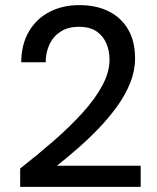

<svg xmlns="http://www.w3.org/2000/svg" viewBox="-20 -732 615 752"><path d="M59 0V-72Q128 -126 191 -181Q254 -236 303.5 -290.5Q353 -345 381 -397.5Q409 -450 409 -498Q409 -532 397 -561Q385 -590 359 -608.5Q333 -627 289 -627Q246 -627 217 -608Q188 -589 173.5 -557.5Q159 -526 159 -488H63Q64 -560 94 -610Q124 -660 175 -686Q226 -712 291 -712Q357 -712 406 -687.5Q455 -663 482 -616.5Q509 -570 509 -503Q509 -455 490 -407.5Q471 -360 438.5 -315Q406 -270 366 -228.5Q326 -187 283.5 -150Q241 -113 203 -83H531V0Z"/></svg>

Font: DM Sans 17pt Medium
Style: Regular
Weight: 500
Version: Version 4.004;gftools[0.9.30]